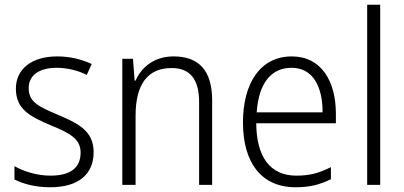

<svg xmlns="http://www.w3.org/2000/svg" viewBox="-20 -831 1704 810"><path d="M375 -189C375 -279 310 -310 226 -346C144 -381 101 -400 101 -459C101 -514 146 -545 219 -545C264 -545 311 -533 346 -515L367 -561C326 -580 277 -593 221 -593C114 -593 47 -540 47 -457C47 -369 108 -339 195 -302C278 -268 320 -244 320 -187C320 -126 281 -90 193 -90C137 -90 82 -107 41 -130V-74C76 -56 127 -41 192 -41C310 -41 375 -95 375 -189Z M712 -593C631 -593 577 -548 552 -491H548L541 -583H496V-51H552V-343C552 -478 605 -544 704 -544C780 -544 820 -499 820 -400V-51H875V-407C875 -535 818 -593 712 -593Z M1211 -593C1078 -593 1005 -480 1005 -314C1005 -148 1080 -41 1227 -41C1286 -41 1330 -52 1376 -75V-126C1325 -100 1285 -90 1230 -90C1121 -90 1062 -167 1061 -311H1397V-351C1397 -488 1336 -593 1211 -593ZM1210 -545C1300 -545 1341 -466 1341 -357H1063C1071 -481 1125 -545 1210 -545Z M1584 -51V-811H1529V-51Z"/></svg>

Font: Noto Sans Tamil UI SemiCondensed Light
Style: Regular
Weight: 300
Width: 4
Designer: Jelle Bosma - Monotype Design Team
Foundry: Monotype Imaging Inc.
Version: Version 2.004